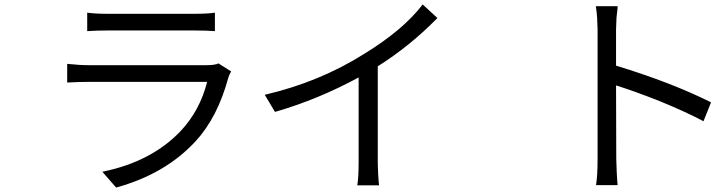

<svg xmlns="http://www.w3.org/2000/svg" viewBox="-20 -802 3216 863"><path d="M962 -517 1019 -481Q1010 -466 1006 -452Q958 -275 860 -168Q724 -20 502 41L440 -30Q661 -75 792 -213Q879 -306 911 -434H380Q336 -434 282 -431V-515Q337 -509 380 -509H907Q946 -509 962 -517ZM372 -662V-745Q409 -740 462 -740H855Q913 -740 946 -745V-662Q910 -665 854 -665H462Q412 -665 372 -662Z M1880 -782 1946 -721Q1824 -596 1678 -504V-76Q1678 -54 1680 -16Q1682 20 1684 31H1586Q1592 -6 1592 -76V-454Q1410 -355 1216 -299L1170 -376Q1416 -433 1617 -560Q1792 -667 1880 -782Z M3176 -342 3142 -257Q3068 -297 2946 -347Q2830 -393 2749 -418L2750 -88Q2750 -72 2752 -30Q2754 13 2756 30H2659Q2666 -12 2666 -88V-670Q2666 -687 2664 -721Q2662 -753 2658 -774H2756Q2756 -770 2755.5 -761.5Q2755 -753 2754 -749L2751 -722Q2749 -680 2749 -670V-507Q2998 -431 3176 -342Z"/></svg>

Font: Source Han Sans Regular
Style: Regular
Weight: 400
Designer: Ryoko NISHIZUKA  (kana & ideographs); Paul D. Hunt (Latin, Greek & Cyrillic); Wenlong ZHANG  (bopomofo); Sandoll Communi
Foundry: Adobe Systems Incorporated
Version: Version 1.00 January 18, 2024, initial release